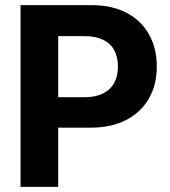

<svg xmlns="http://www.w3.org/2000/svg" viewBox="-20 -727 663 747"><path d="M59.9 -707H336.6Q415.6 -707 472.8 -676.9Q530.1 -646.8 560 -592.6Q590 -538.5 590 -468Q590 -397.5 559.5 -344Q528.9 -290.4 471.1 -260.4Q413.2 -230.3 333.2 -230.3H155.2V-348.8H309.9Q352.4 -348.8 381.5 -363.7Q410.6 -378.6 424.8 -405.4Q438.9 -432.3 438.9 -468Q438.9 -504.3 424.8 -530.9Q410.6 -557.5 381.6 -571.9Q352.6 -586.3 309.5 -586.3H206.4V0H59.9Z"/></svg>

Font: Pretendard GOV Variable
Style: Regular
Weight: 400
Designer: Base glyphs from Inter by Rasmus Andersson; Hangul glyphs from Noto Sans CJK(Source Han Sans) by Jang Soo-young and Kang
Foundry: Kil Hyung-jin
Version: Version 1.307;Glyphs 3.2 (3192)